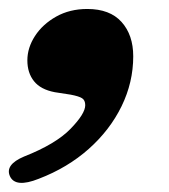

<svg xmlns="http://www.w3.org/2000/svg" viewBox="-43 -209 376 428"><path d="M79 -3.5Q47.5 -9.5 32.8 -28Q18 -46.5 18 -74.5Q18 -102.5 35 -128.8Q52 -155 82.2 -172Q112.5 -189 151.5 -189Q202 -189 228 -160Q254 -131 254 -83.5Q254 -25.5 228 27.8Q202 81 154.8 123Q107.5 165 43.5 189.5Q-9 210.5 -21 183.5Q-32 158 10.5 140Q81.5 112 114.2 78.2Q147 44.5 147 25.5Q147 14.5 140 10Q133 5.5 114.5 2Z"/></svg>

Font: Fraunces 72pt S050 Black
Style: Italic
Weight: 900
Italic angle: -16°
Version: Version 1.000; ttfautohint (v1.8.3)